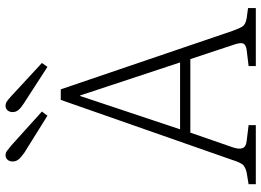

<svg xmlns="http://www.w3.org/2000/svg" viewBox="-145 -797 942 692"><g transform="rotate(-90 326.0 -451.0)"><path d="M8 0V-26L50 -33Q68 -37 77 -45.5Q86 -54 96 -86L312 -703H350L561 -83Q570 -58 577 -47.5Q584 -37 606 -33L643 -28V0H434V-26L492 -33Q512 -36 515.5 -46.5Q519 -57 510 -82L459 -236H194L142 -86Q133 -61 138 -48Q143 -35 164 -33L221 -26V0ZM206 -273H447L328 -633H326ZM431 -751 301 -835Q285 -845 276.5 -854.5Q268 -864 268 -876Q268 -888 274.5 -895Q281 -902 290 -902Q299 -902 306 -897.5Q313 -893 326 -881L445 -771ZM255 -751 122 -834Q106 -845 98 -854.5Q90 -864 90 -876Q90 -888 96.5 -895Q103 -902 112 -902Q121 -902 128 -897Q135 -892 148 -881L270 -771Z"/></g></svg>

Font: Literata 18pt ExtraLight
Style: Regular
Weight: 250
Designer: Latin by Veronika Burian and Jose Scaglione. Greek by Irene Vlachou. Cyrillic by Vera Evstafieva.
Foundry: TypeTogether
Version: Version 3.103;gftools[0.9.29]